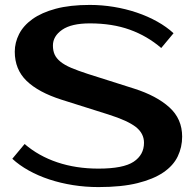

<svg xmlns="http://www.w3.org/2000/svg" viewBox="-20 -740 790 780"><path d="M720 -185Q720 -142 702 -104.5Q684 -67 643.5 -39.5Q603 -12 538.5 4Q474 20 380 20Q327 20 276.5 12Q226 4 180.5 -11Q135 -26 96.5 -47.5Q58 -69 30 -95L80 -155Q137 -106 213 -80.5Q289 -55 380 -55Q481 -55 523 -83Q565 -111 565 -160Q565 -198 532 -224Q499 -250 420 -275L230 -335Q136 -365 88 -411.5Q40 -458 40 -530Q40 -567 57.5 -601.5Q75 -636 112 -662.5Q149 -689 206.5 -704.5Q264 -720 345 -720Q394 -720 442.5 -712Q491 -704 535.5 -689Q580 -674 618.5 -652.5Q657 -631 685 -605L635 -545Q578 -594 507 -619.5Q436 -645 345 -645Q270 -645 232.5 -619Q195 -593 195 -555Q195 -534 202 -518.5Q209 -503 225.5 -489.5Q242 -476 269 -464.5Q296 -453 336 -440L525 -380Q616 -351 668 -304Q720 -257 720 -185Z"/></svg>

Font: Prosto One
Style: Regular
Weight: 400
Designer: Pavel Emelyanov and Jovanny lemonad
Foundry: Pavel Emelyanov and Jovanny Lemonad
Version: Version 1.001